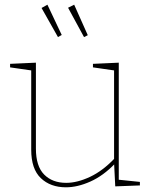

<svg xmlns="http://www.w3.org/2000/svg" viewBox="-20 -792 648 818"><path d="M261 6Q195 6 154 -33Q113 -72 113 -154V-499L120 -491L23 -505V-520L133 -525V-159Q133 -84 168 -48.5Q203 -13 262 -13Q309 -13 363.5 -38.5Q418 -64 470 -119L466 -108V-500L473 -491L376 -505V-520L486 -525V-23L479 -27L576 -17V-2L471 2L466 -98L470 -95Q420 -43 365 -18.5Q310 6 261 6ZM227 -634 243 -643 182 -772 157 -758ZM338 -634 354 -642 296 -772 270 -759Z"/></svg>

Font: Bitter Thin Thin
Style: Regular
Weight: 250
Version: Version 2.002